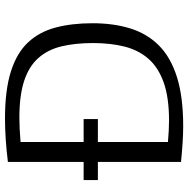

<svg xmlns="http://www.w3.org/2000/svg" viewBox="-12 -743 760 776"><g transform="rotate(-90 368.0 -355.0)"><path d="M28.3 -339.4V-397H274.9V-339.4ZM245.6 5.4Q213.9 5.4 177.2 2.9Q140.6 0.5 101.6 -3.4V-703.1Q149.9 -709 193.6 -711.9Q237.3 -714.8 276.4 -714.8Q392.1 -714.8 467.3 -690.9Q542.5 -667 585 -621.3Q627.4 -575.7 644.8 -510Q662.1 -444.3 662.1 -361.3Q662.1 -276.4 641.1 -208.5Q620.1 -140.6 572.3 -92.8Q524.4 -44.9 444.3 -19.8Q364.3 5.4 245.6 5.4ZM268.1 -51.8Q361.8 -51.8 422.9 -73.5Q483.9 -95.2 518.8 -135.5Q553.7 -175.8 567.9 -232.2Q582 -288.6 582 -358.9Q582 -431.2 568.6 -486.6Q555.2 -542 521.7 -579.8Q488.3 -617.7 429.7 -637.2Q371.1 -656.7 279.8 -656.7Q258.8 -656.7 234.1 -655.5Q209.5 -654.3 182.1 -651.9V-56.2Q205.1 -54.2 227.1 -53Q249 -51.8 268.1 -51.8Z"/></g></svg>

Font: Comme Light
Style: Regular
Weight: 300
Version: Version 1.000;gftools[0.9.27]